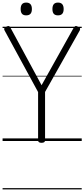

<svg xmlns="http://www.w3.org/2000/svg" viewBox="-20 -1092 653 1487"><path d="M302 14Q275 14 275 -5V-379L15 -857Q10 -867 13.5 -873.5Q17 -880 29 -886Q43 -892 49.5 -890Q56 -888 63 -874L302 -432L549 -874Q557 -888 564.5 -890Q572 -892 583 -886Q597 -880 599.5 -873.5Q602 -867 598 -857L329 -380V-5Q329 14 302 14ZM183 -973Q161 -973 150.5 -985Q140 -997 140 -1022Q140 -1047 150.5 -1059.5Q161 -1072 183 -1072Q205 -1072 216 -1059.5Q227 -1047 227 -1022Q227 -997 216 -985Q205 -973 183 -973ZM429 -973Q407 -973 396.5 -985Q386 -997 386 -1022Q386 -1047 396.5 -1059.5Q407 -1072 429 -1072Q451 -1072 462 -1059.5Q473 -1047 473 -1022Q473 -997 462 -985Q451 -973 429 -973ZM0 365H613V375H0ZM0 -20H613V0H0ZM0 -505H613V-500H0ZM0 -885H613V-875H0Z"/></svg>

Font: Playwrite GB J Guides
Style: Regular
Weight: 400
Designer: Veronika Burian, José Scaglione
Foundry: TypeTogether
Version: Version 1.003